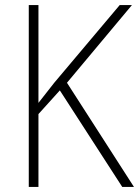

<svg xmlns="http://www.w3.org/2000/svg" viewBox="-20 -734 546 754"><path d="M506 0H460L215 -379L131 -286V0H93V-714H131V-330Q143 -345 158.5 -365Q174 -385 193 -409L450 -714H498L243 -409Z"/></svg>

Font: Noto Sans Khmer SemiCondensed ExtraLight
Style: Regular
Weight: 200
Width: 4
Designer: Danh Hong and the Monotype Design Team
Foundry: Monotype Imaging Inc.
Version: Version 2.004; ttfautohint (v1.8.4.7-5d5b)